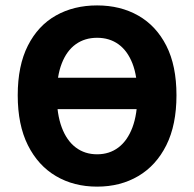

<svg xmlns="http://www.w3.org/2000/svg" viewBox="-20 -684 724 716"><path d="M342.1 12Q255.2 12 188.6 -27.4Q121.9 -66.7 84 -142.5Q46.1 -218.2 46.1 -328.7Q46.1 -439.2 84 -513.9Q121.9 -588.7 188.6 -626.2Q255.2 -663.8 342.1 -663.8Q429 -663.8 495.7 -625.8Q562.4 -587.9 600.3 -513.5Q638.1 -439.2 638.1 -328.7Q638.1 -218.2 600.3 -142.5Q562.4 -66.7 495.7 -27.4Q429 12 342.1 12ZM342.1 -108.6Q388.1 -108.6 421.7 -134.1Q455.3 -159.6 473.9 -208.8Q492.4 -258.1 492.4 -329.8Q492.4 -400 473.9 -447.4Q455.3 -494.8 421.7 -519Q388.1 -543.1 342.1 -543.1Q296.2 -543.1 262.5 -519Q228.7 -494.8 210.3 -447.4Q191.8 -400 191.8 -329.8Q191.8 -258.1 210.3 -208.8Q228.7 -159.6 262.5 -134.1Q296.2 -108.6 342.1 -108.6ZM148.5 -277V-394H551.5V-277Z"/></svg>

Font: Source Sans 3
Style: Regular
Weight: 200
Designer: Paul D. Hunt
Foundry: Adobe
Version: Version 3.046;hotconv 1.0.118;makeotfexe 2.5.65603